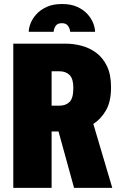

<svg xmlns="http://www.w3.org/2000/svg" viewBox="-20 -912 590 932"><path d="M44.5 0V-700H300.5Q337 -700 375.5 -690Q414 -680 446.5 -656.2Q479 -632.5 499 -591.5Q519 -550.5 519 -488.5Q519 -418 494 -375.5Q469 -333 433 -310.5L525 0H339.5L264 -274H230.5V0ZM230.5 -399H268.5Q299 -399 317.5 -417Q336 -435 336 -485Q336 -530.5 317.5 -548.2Q299 -566 268.5 -566H230.5ZM281 -892.5Q325.5 -892.5 356 -878.2Q386.5 -864 405.5 -842.5Q424.5 -821 433 -798Q441.5 -775 441.5 -757.5H320.5Q320.5 -769.5 311.5 -784.5Q302.5 -799.5 280 -799.5Q257.5 -799.5 249 -784.5Q240.5 -769.5 240.5 -757.5H119.5Q119.5 -775 128.2 -798Q137 -821 156.2 -842.5Q175.5 -864 206.2 -878.2Q237 -892.5 281 -892.5Z"/></svg>

Font: Trispace SemiCondensed ExtraBold
Style: Regular
Weight: 800
Width: 4
Designer: Tyler Finck
Foundry: Etcetera Type Company
Version: Version 1.210; ttfautohint (v1.8.3)